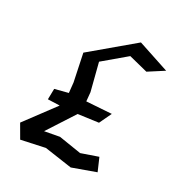

<svg xmlns="http://www.w3.org/2000/svg" viewBox="-149 -690 750 806"><g transform="rotate(30 226.0 -286.5)"><path d="M30 -45 66 17 177 -7 308 12 416 -27 390 -87 312 -60 205 -77 135 -64 221 -197 317 -210 345 -269 226 -261 222 -303 189 -432 291 -518 382 -495 452 -540 301 -590 113 -432 140 -303 145 -255 83 -239 82 -188 138 -190Z"/></g></svg>

Font: Stormblade
Style: Obl
Weight: 400
Designer: Mew Too
Foundry: Cannot Into Space Fonts
Version: Version 0.77